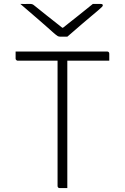

<svg xmlns="http://www.w3.org/2000/svg" viewBox="-20 -964 640 984"><path d="M60 -700H529Q534 -700 537 -697Q540 -694 540 -689Q540 -679 540 -671Q540 -663 540 -653H71Q68 -653 65.5 -654.5Q63 -656 61.5 -658.5Q60 -661 60 -664Q60 -674 60 -682Q60 -690 60 -700ZM325 0Q315 0 305.5 0Q296 0 286 0Q281 0 278 -3Q275 -6 275 -11Q275 -95 275 -178.5Q275 -262 275 -345.5Q275 -429 275 -512.5Q275 -596 275 -680H331L325 -669Q325 -640 325 -611Q325 -582 325 -552.5Q325 -523 325 -494Q325 -429 325 -363Q325 -297 325 -231.5Q325 -166 325 -100Q325 -74 325 -49Q325 -24 325 0ZM325 -776Q319 -776 313 -776Q307 -776 301 -776Q295 -776 289 -776Q281 -776 275 -779.5Q269 -783 253 -797Q245 -804 225.5 -821.5Q206 -839 181 -860.5Q156 -882 130.5 -904Q105 -926 84 -944Q96 -943 106.5 -943.5Q117 -944 129 -944Q140 -944 145 -942.5Q150 -941 158 -934Q175 -920 218.5 -885.5Q262 -851 323 -803L269 -822Q285 -822 301 -822Q317 -822 333 -822L279 -803Q340 -851 382 -884.5Q424 -918 456 -944H495Q500 -944 502.5 -943Q505 -942 506 -940.5Q507 -939 507 -937Q507 -933 502.5 -928.5Q498 -924 482 -910Q469 -899 447.5 -881Q426 -863 402 -842.5Q378 -822 357.5 -804Q337 -786 325 -776Z"/></svg>

Font: Recursive Monospace Light
Style: Regular
Weight: 300
Version: Version 1.047